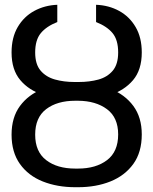

<svg xmlns="http://www.w3.org/2000/svg" viewBox="-20 -780 647 810"><path d="M297.4 -428.7H309.1Q385.3 -429.2 446.3 -405Q507.3 -380.9 542.7 -332.8Q578.1 -284.7 578.1 -212.9Q578.1 -137.7 542.5 -88.4Q506.8 -39.1 446 -14.6Q385.3 9.8 309.1 9.8H297.4Q221.7 9.8 160.6 -14.4Q99.6 -38.6 64.2 -88.1Q28.8 -137.7 28.8 -211.9Q28.8 -284.7 64.2 -332.8Q99.6 -380.9 160.6 -405Q221.7 -429.2 297.4 -428.7ZM309.1 -355H297.4Q221.2 -355 174.8 -319.6Q128.4 -284.2 128.4 -211.9Q128.4 -140.1 174.8 -104.5Q221.2 -68.8 297.4 -68.8H309.1Q384.8 -68.8 431.6 -104.5Q478.5 -140.1 478.5 -212.9Q478.5 -284.2 431.4 -319.3Q384.3 -354.5 309.1 -355ZM313 -434.1Q357.4 -434.1 395 -444.3Q432.6 -454.6 455.6 -481.7Q478.5 -508.8 478.5 -558.6Q478.5 -611.8 454.8 -640.4Q431.2 -668.9 385.3 -687V-759.8Q439 -757.8 482.7 -733.9Q526.4 -710 552.2 -665.8Q578.1 -621.6 578.1 -558.6Q578.1 -485.4 541.3 -441.9Q504.4 -398.4 444.1 -379.4Q383.8 -360.4 313 -360.4H293.5Q223.1 -360.8 162.8 -379.6Q102.5 -398.4 65.7 -441.9Q28.8 -485.4 28.8 -558.6Q28.8 -621.6 54.7 -665.8Q80.6 -710 124.5 -733.9Q168.5 -757.8 221.7 -759.8V-687Q175.8 -668.9 152.1 -640.1Q128.4 -611.3 128.4 -558.6Q128.4 -508.8 151.4 -481.9Q174.3 -455.1 211.9 -444.6Q249.5 -434.1 293.5 -434.1Z"/></svg>

Font: Inter 28pt
Style: Regular
Weight: 400
Designer: Rasmus Andersson
Foundry: rsms
Version: Version 4.001;git-66647c0bb